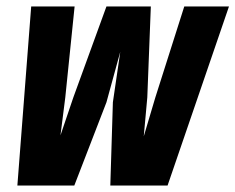

<svg xmlns="http://www.w3.org/2000/svg" viewBox="-20 -577 732 597"><path d="M34 0 77 -557H212L183 -274L168 -156L208 -274L311 -557H449L438 -274L427 -153L463 -274L553 -557H692L501 0H323L331 -259L354 -416L311 -259L211 0Z"/></svg>

Font: Azeret Mono Thin
Style: Bold Italic
Weight: 700
Italic angle: -12°
Version: Version 1.002